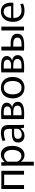

<svg xmlns="http://www.w3.org/2000/svg" viewBox="1783 -2354 795 4401"><g transform="rotate(-90 2180.5 -153.5)"><path d="M377.1 0V-520H466.3V0ZM49.1 0V-520H138.3V0ZM99.9 -455.3V-520H426.1V-455.3Z M584.8 -365.1Q584.8 -406.6 584.1 -446Q583.4 -485.3 582 -520L660.2 -523.4L666.2 -443.1H668.4Q697.4 -477.6 741.5 -504.2Q785.6 -530.8 838.9 -530.8Q902.1 -530.8 946.4 -498.5Q990.7 -466.2 1013.9 -407.3Q1037.2 -348.3 1037.2 -268.5Q1037.2 -185.2 1010 -122.4Q982.7 -59.6 935.6 -24.4Q888.4 10.8 827.4 10.8Q791.6 10.8 762.4 -1.1Q733.1 -13.1 711.6 -31.4Q690.2 -49.7 675.8 -68.3H674.4V224H584.8ZM804.7 -60.9Q853.2 -60.9 884.2 -89.8Q915.2 -118.6 930.2 -164.9Q945.3 -211.2 945.3 -264.6Q945.3 -324.4 929.8 -367.7Q914.3 -410.9 884.1 -434.4Q853.8 -457.9 809.1 -457.9Q781.4 -457.9 755.7 -447Q729.9 -436.1 709.1 -418.5Q688.3 -400.9 675 -380.9V-158Q682.3 -134.7 699.8 -112.4Q717.3 -90.2 744.1 -75.6Q770.9 -60.9 804.7 -60.9Z M1267.2 10.8Q1220.6 10.8 1186.3 -8.1Q1151.9 -26.9 1133.2 -60.1Q1114.4 -93.2 1114.4 -135.6Q1114.4 -180.7 1131.9 -208.9Q1149.3 -237.1 1178.5 -252.2Q1207.7 -267.3 1243.8 -272.8Q1279.9 -278.2 1316.9 -278.2H1427.1V-341.5Q1427.1 -365.9 1423.7 -387.3Q1420.3 -408.6 1409.7 -425.5Q1399.1 -442.4 1376.8 -451.5Q1354.6 -460.6 1316.8 -460.6Q1275.9 -460.6 1236.4 -450.9Q1196.8 -441.2 1164.4 -426.9L1149.3 -490.8Q1175.7 -503.3 1206.4 -512.2Q1237.1 -521.1 1269.3 -525.9Q1301.5 -530.8 1330.8 -530.8Q1390.7 -530.8 1427.7 -516.5Q1464.6 -502.3 1483.7 -476.6Q1502.7 -451 1509.5 -417.1Q1516.3 -383.3 1516.3 -344.4V-128.2Q1516.3 -98.6 1517.4 -63.4Q1518.5 -28.1 1519.9 0H1453.7L1436.3 -80.1H1434.5Q1408.6 -39.9 1365.5 -14.6Q1322.4 10.8 1267.2 10.8ZM1295.2 -51.8Q1340.3 -51.8 1378.8 -76.4Q1417.2 -101 1428.7 -141.1V-227.3H1328.7Q1308.9 -227.3 1286.4 -225.3Q1263.9 -223.3 1244.1 -215.5Q1224.3 -207.6 1212.1 -189.7Q1199.8 -171.8 1199.8 -140.7Q1199.8 -99.3 1225.9 -75.5Q1252 -51.8 1295.2 -51.8Z M1788.6 2.9Q1742 2.9 1708.9 1.8Q1675.9 0.6 1652 -1.2V-520.2Q1683.2 -522.8 1720.4 -524.4Q1757.6 -526 1811.3 -526Q1878.9 -526 1927 -512.5Q1975 -498.9 2000.8 -470.4Q2026.6 -441.8 2026.6 -395.5Q2026.6 -353.1 1999.5 -319.1Q1972.4 -285.2 1912.6 -271.8L1916.8 -274.3Q1954.1 -267.9 1983.5 -252.3Q2012.9 -236.7 2030.4 -210.2Q2047.8 -183.8 2047.8 -144.9Q2047.8 -70.7 1981.9 -33.9Q1916.1 2.9 1788.6 2.9ZM1803.4 -57.7Q1849 -57.7 1884.3 -65.8Q1919.7 -73.9 1939.7 -94.4Q1959.8 -114.9 1959.8 -151.5Q1959.8 -200.7 1921.1 -223.7Q1882.3 -246.7 1819.3 -246.7H1739.3V-58.7Q1752.2 -57.7 1769.7 -57.7Q1787.2 -57.7 1803.4 -57.7ZM1818.1 -297.4Q1856.9 -297.4 1884.3 -307.6Q1911.7 -317.9 1926.6 -337.4Q1941.6 -356.9 1941.6 -384.6Q1941.6 -427 1909.3 -446.6Q1876.9 -466.2 1813.1 -466.2Q1792.4 -466.2 1772.9 -465.7Q1753.4 -465.2 1739.3 -463.6V-297.4Z M2371.2 10.8Q2320.6 10.8 2276 -6.5Q2231.4 -23.7 2197.9 -57.7Q2164.4 -91.6 2145.1 -142.6Q2125.8 -193.6 2125.8 -260Q2125.8 -326.4 2145.1 -377.4Q2164.4 -428.4 2197.9 -462.3Q2231.4 -496.3 2276 -513.5Q2320.6 -530.8 2371.2 -530.8Q2421.8 -530.8 2466.4 -513.5Q2511.1 -496.3 2544.8 -462.3Q2578.6 -428.4 2597.7 -377.4Q2616.8 -326.4 2616.8 -260Q2616.8 -193.6 2597.7 -142.6Q2578.6 -91.6 2544.8 -57.7Q2511.1 -23.7 2466.4 -6.5Q2421.8 10.8 2371.2 10.8ZM2371.2 -56.7Q2410.5 -56.7 2439.7 -72.1Q2468.9 -87.4 2487.6 -115.1Q2506.4 -142.8 2515.6 -179.8Q2524.9 -216.8 2524.9 -260Q2524.9 -303.2 2515.6 -340.2Q2506.4 -377.2 2487.6 -404.9Q2468.9 -432.6 2439.7 -447.9Q2410.5 -463.3 2371.2 -463.3Q2331.9 -463.3 2303.1 -447.9Q2274.2 -432.6 2255.2 -404.9Q2236.3 -377.2 2227 -340.2Q2217.8 -303.2 2217.8 -260Q2217.8 -216.8 2227 -179.8Q2236.3 -142.8 2255.2 -115.1Q2274.2 -87.4 2303.1 -72.1Q2331.9 -56.7 2371.2 -56.7Z M2858.6 2.9Q2812 2.9 2778.9 1.8Q2745.9 0.6 2722 -1.2V-520.2Q2753.2 -522.8 2790.4 -524.4Q2827.6 -526 2881.3 -526Q2948.9 -526 2997 -512.5Q3045 -498.9 3070.8 -470.4Q3096.6 -441.8 3096.6 -395.5Q3096.6 -353.1 3069.5 -319.1Q3042.4 -285.2 2982.6 -271.8L2986.8 -274.3Q3024.1 -267.9 3053.5 -252.3Q3082.9 -236.7 3100.4 -210.2Q3117.8 -183.8 3117.8 -144.9Q3117.8 -70.7 3051.9 -33.9Q2986.1 2.9 2858.6 2.9ZM2873.4 -57.7Q2919 -57.7 2954.3 -65.8Q2989.7 -73.9 3009.7 -94.4Q3029.8 -114.9 3029.8 -151.5Q3029.8 -200.7 2991.1 -223.7Q2952.3 -246.7 2889.3 -246.7H2809.3V-58.7Q2822.2 -57.7 2839.7 -57.7Q2857.2 -57.7 2873.4 -57.7ZM2888.1 -297.4Q2926.9 -297.4 2954.3 -307.6Q2981.7 -317.9 2996.6 -337.4Q3011.6 -356.9 3011.6 -384.6Q3011.6 -427 2979.3 -446.6Q2946.9 -466.2 2883.1 -466.2Q2862.4 -466.2 2842.9 -465.7Q2823.4 -465.2 2809.3 -463.6V-297.4Z M3350.8 2.9Q3306.9 2.9 3276.9 1.8Q3246.9 0.6 3223 -1.2V-520H3312.2V-306.7H3383.3Q3489.9 -306.7 3548.8 -269.7Q3607.7 -232.7 3607.7 -155.4Q3607.7 -72.3 3544.2 -34.7Q3480.6 2.9 3350.8 2.9ZM3367.6 -57.7Q3411.2 -57.7 3445.6 -65.8Q3479.9 -73.9 3499.8 -94.4Q3519.7 -114.9 3519.7 -151.5Q3519.7 -200.7 3481.5 -223.7Q3443.4 -246.7 3383.1 -246.7H3312.2V-58.7Q3324.8 -57.7 3338.7 -57.7Q3352.6 -57.7 3367.6 -57.7ZM3682.3 0V-520H3771.5V0Z M4133.7 10.8Q4048.6 10.8 3992.2 -23.5Q3935.8 -57.8 3908 -118.3Q3880.2 -178.8 3880.2 -258.1Q3880.2 -316 3896 -365.2Q3911.8 -414.4 3942.4 -451.8Q3972.9 -489.3 4017.1 -510Q4061.3 -530.8 4118.2 -530.8Q4176.6 -530.8 4217.6 -509.5Q4258.7 -488.2 4283 -449.7Q4307.4 -411.2 4315.9 -359.1Q4324.4 -307.1 4317.1 -245.5H3929.8L3974.9 -279.1Q3963.8 -213.9 3979.3 -164.3Q3994.8 -114.6 4036.6 -86.2Q4078.4 -57.8 4145.2 -57.8Q4188.2 -57.8 4225.8 -67.1Q4263.4 -76.3 4287.1 -84.5L4298.1 -21.6Q4268.2 -8.9 4224 0.9Q4179.7 10.8 4133.7 10.8ZM3930.8 -296.6H4237.8Q4238.8 -301.8 4238.8 -306.1Q4238.8 -310.4 4238.8 -312.8Q4238.8 -360.4 4225.2 -394.8Q4211.5 -429.2 4184.1 -448.2Q4156.8 -467.3 4114.7 -467.3Q4065.7 -467.3 4032.3 -439.4Q3998.9 -411.6 3983.1 -366.9Q3967.3 -322.2 3970.2 -271.9Z"/></g></svg>

Font: Murecho Thin
Style: Regular
Weight: 100
Designer: Neil Summerour
Foundry: Positype
Version: Version 1.010